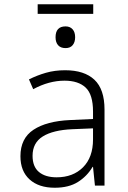

<svg xmlns="http://www.w3.org/2000/svg" viewBox="-20 -872 603 902"><path d="M237 10Q162 10 119 -29Q76 -68 76 -138Q76 -222 137.5 -262.5Q199 -303 309 -308L417 -313V-348Q417 -428 382.5 -460.5Q348 -493 283 -493Q210 -493 136 -453L116 -499Q154 -518 195.5 -530Q237 -542 286 -542Q376 -542 423.5 -497.5Q471 -453 471 -357V0H426L417 -88H415Q389 -44 346 -17Q303 10 237 10ZM246 -39Q323 -39 370 -86Q417 -133 417 -217V-269L320 -265Q229 -261 181 -231Q133 -201 133 -140Q133 -89 163 -64Q193 -39 246 -39ZM288 -646Q265 -646 253 -659.5Q241 -673 241 -697Q241 -748 288 -748Q309 -748 321 -734.5Q333 -721 333 -697Q333 -674 321.5 -660Q310 -646 288 -646ZM157 -807V-852H418V-807Z"/></svg>

Font: Noto Sans Mono SemiCondensed Light
Style: Regular
Weight: 300
Width: 4
Designer: Monotype Design Team
Foundry: Monotype Imaging Inc.
Version: Version 2.014; ttfautohint (v1.8.4.7-5d5b)